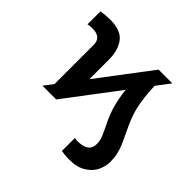

<svg xmlns="http://www.w3.org/2000/svg" viewBox="-178 -718 1089 1089"><g transform="rotate(45 366.5 -173.5)"><path d="M110.4 0 152.3 -55.7V-369.1Q152.3 -430.7 81.1 -430.7Q60.5 -430.7 44.9 -426.8V-530.3Q58.6 -533.2 80.3 -535.2Q102.1 -537.1 119.1 -537.1Q203.6 -537.1 238 -491.7Q272.5 -446.3 272.5 -369.1V-214.4L511.7 -530.3H622.1L560.5 -449.2Q565.4 -323.7 591.8 -247.1Q601.6 -218.3 611.8 -195.3Q622.1 -172.4 639.6 -135.7Q657.2 -99.6 666.5 -76.9Q675.8 -54.2 682.1 -27.1Q688.5 0 688.5 31.2Q688.5 67.9 671.9 103.8Q655.3 139.6 615.7 164.6Q576.2 189.5 512.7 189.5Q482.4 189.5 450.2 183.6V79.1Q461.9 82 472.7 82Q519 82 540.8 65.4Q562.5 48.8 562.5 15.6Q562.5 -7.3 555.2 -27.8Q547.9 -48.3 530.3 -85Q501.5 -140.1 486.3 -188.5Q466.8 -253.9 460.9 -317.4L220.7 0Z"/></g></svg>

Font: Pretendard GOV
Style: Bold
Weight: 700
Designer: Base glyphs from Inter by Rasmus Andersson; Hangeul glyphs from Noto Sans CJK(Source Han Sans) by Jang Soo-young and Kan
Foundry: Kil Hyung-jin
Version: Version 1.309